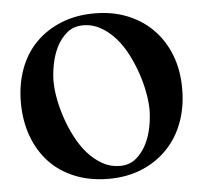

<svg xmlns="http://www.w3.org/2000/svg" viewBox="-49 -687 789 747"><g transform="rotate(-5 346.0 -313.0)"><path d="M346.2 10Q273.8 10 215 -13.8Q156.2 -37.5 115.6 -80.6Q75 -123.8 53.1 -183.8Q31.2 -243.8 31.2 -315Q31.2 -386.2 53.1 -445.6Q75 -505 116.2 -546.9Q157.5 -588.8 215.6 -612.5Q273.8 -636.2 346.2 -636.2Q417.5 -636.2 475.6 -612.5Q533.8 -588.8 575 -546.2Q616.2 -503.8 638.8 -445Q661.2 -386.2 661.2 -315Q661.2 -243.8 639.4 -184.4Q617.5 -125 576.2 -81.9Q535 -38.8 476.9 -14.4Q418.8 10 346.2 10ZM165 -386.2Q165 -356.2 171.9 -318.8Q178.8 -281.2 191.9 -242.5Q205 -203.8 224.4 -166.2Q243.8 -128.8 269.4 -100Q295 -71.2 326.2 -53.8Q357.5 -36.2 393.8 -36.2Q431.2 -36.2 456.9 -57.5Q482.5 -78.8 498.1 -110Q513.8 -141.2 520.6 -177.5Q527.5 -213.8 527.5 -243.8Q527.5 -273.8 520.6 -311.2Q513.8 -348.8 500.6 -387.5Q487.5 -426.2 468.1 -463.8Q448.8 -501.2 423.1 -530Q397.5 -558.8 366.2 -576.2Q335 -593.8 298.8 -593.8Q261.2 -593.8 235.6 -572.5Q210 -551.2 194.4 -520Q178.8 -488.8 171.9 -452.5Q165 -416.2 165 -386.2Z"/></g></svg>

Font: Equateur
Style: Regular
Weight: 400
Designer: Ange Degheest & Eugénie Bidaut
Foundry: Velvetyne Type Foundry
Version: Version 1.000;FEAKit 1.0